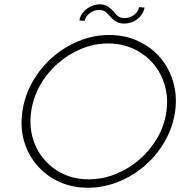

<svg xmlns="http://www.w3.org/2000/svg" viewBox="-20 -872 844 900"><path d="M85 -348.8Q74 -274.9 93 -209.9Q112 -145 154 -97Q195.9 -48 256.9 -20Q317.9 8 391.8 8Q465.8 8 535.2 -20Q604.7 -48 660.6 -97Q715.6 -145 752.8 -210Q790 -275 801 -348.9Q811 -422.8 791.8 -488.2Q772.6 -553.6 730.6 -602.6Q688.6 -651 627.2 -679.5Q565.8 -708 491.8 -708Q417.9 -708 348.9 -679.5Q280 -651 225 -602.6Q169.6 -553.6 132.3 -488.2Q95 -422.7 85 -348.8ZM126 -348.4Q135.2 -414.3 168 -472.5Q200.7 -530.6 250.6 -574Q299.5 -617.4 360.4 -642.8Q421.3 -668.2 486.9 -668.2Q552.4 -668.2 606.5 -642.8Q660.6 -617.5 698.3 -574Q735.2 -530.5 752.2 -472.7Q769.2 -414.9 760 -349Q750.8 -283.1 717.3 -225.3Q683.8 -167.4 634.3 -124.9Q584.8 -81.4 522.9 -56.4Q461 -31.4 395.3 -31.4Q330.5 -31.4 276.9 -56.4Q223.2 -81.5 187.1 -125Q150.1 -167.6 133.4 -225Q116.8 -282.5 126 -348.4ZM494.3 -797Q508 -780.8 524.3 -771.1Q540.7 -761.4 561.9 -761.4Q578.1 -761.4 594.9 -766.8Q611.7 -772.2 625.7 -783.8Q637 -793 645.6 -806.1Q654.2 -819.3 657.6 -836.2Q649.9 -837.2 644.8 -837.4Q639.7 -837.6 632 -838.6Q628.4 -822.8 620 -812.9Q611.6 -803 601.8 -797.3Q591.6 -791.7 581.5 -789.4Q571.5 -787.1 563.9 -787.1Q549.9 -787.1 538.9 -792.7Q527.9 -798.3 514.9 -815.6Q500.9 -831.8 484.9 -841.7Q469 -851.6 447.8 -851.6Q432.8 -851.6 417.8 -846.8Q402.8 -842 389.4 -832.5Q376.3 -823.3 365.9 -809.2Q355.5 -795.2 352.1 -776.4Q357.6 -775.4 364 -775.2Q370.5 -775 376.6 -774Q380.2 -788.3 387.8 -797.6Q395.3 -806.9 404 -812.5Q414 -820.1 425.3 -822.8Q436.7 -825.5 445.1 -825.5Q459.1 -825.5 469.7 -819.7Q480.3 -813.9 494.3 -797Z"/></svg>

Font: Josefin Slab Thin
Style: Italic
Weight: 100
Italic angle: -12°
Designer: Santiago Orozco
Foundry: Typemade
Version: Version 2.000